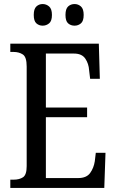

<svg xmlns="http://www.w3.org/2000/svg" viewBox="-20 -930 576 950"><path d="M31 0V-41H47Q76 -41 94 -53Q112 -65 112 -108V-601Q112 -648 93 -660.5Q74 -673 47 -673H31V-714H469L474 -540H426L421 -582Q419 -615 402 -640Q385 -665 346 -665H207V-398H411V-350H207V-49H367Q408 -49 426 -74Q444 -99 449 -132L454 -174H502L496 0ZM349 -803Q330 -803 317 -814.5Q304 -826 304 -856Q304 -886 317 -898Q330 -910 349 -910Q367 -910 380.5 -898Q394 -886 394 -856Q394 -826 380.5 -814.5Q367 -803 349 -803ZM191 -803Q173 -803 160 -814.5Q147 -826 147 -856Q147 -886 160 -898Q173 -910 191 -910Q209 -910 223 -898Q237 -886 237 -856Q237 -826 223 -814.5Q209 -803 191 -803Z"/></svg>

Font: Noto Serif Sinhala Condensed
Style: Regular
Weight: 400
Width: 3
Designer: Jelle Bosma - Monotype Design Team
Foundry: Monotype Imaging Inc.
Version: Version 2.007; ttfautohint (v1.8.4.7-5d5b)